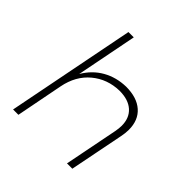

<svg xmlns="http://www.w3.org/2000/svg" viewBox="-195 -894 1045 1045"><g transform="rotate(45 328.0 -371.0)"><path d="M584 -367Q584 -342 578 -313L516 0H475L536 -309Q541 -336 541 -355Q541 -415 503.5 -448.5Q466 -482 398 -482Q306 -480 239.5 -424.5Q173 -369 154 -272L101 0H60L206 -742H247L178 -391Q215 -454 274 -487.5Q333 -521 407 -523Q491 -523 537.5 -482Q584 -441 584 -367Z"/></g></svg>

Font: TypoPRO Montserrat
Style: Italic
Weight: 275
Italic angle: -11.3°
Designer: Julieta Ulanovsky
Foundry: Julieta Ulanovsky
Version: Version 6.001